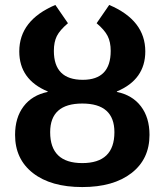

<svg xmlns="http://www.w3.org/2000/svg" viewBox="-20 -747 671 777"><path d="M313 10Q186 10 113.5 -46.5Q41 -103 41 -201Q41 -271 75.5 -316.5Q110 -362 173 -375V-377Q58 -425 58 -539Q58 -665 204 -727L255 -653Q222 -625 210 -601Q198 -577 198 -541Q198 -424 315 -424Q428 -424 428 -541Q428 -577 415.5 -601.5Q403 -626 371 -653L422 -727Q568 -665 568 -539Q568 -425 453 -377V-375Q516 -362 550.5 -316.5Q585 -271 585 -201Q585 -103 512 -46.5Q439 10 313 10ZM443 -212Q443 -328 313 -328Q183 -328 183 -212Q183 -87 313 -87Q443 -87 443 -212Z"/></svg>

Font: Libra Sans
Style: Bold
Weight: 700
Foundry: Context Ltd
Version: Version 1.000